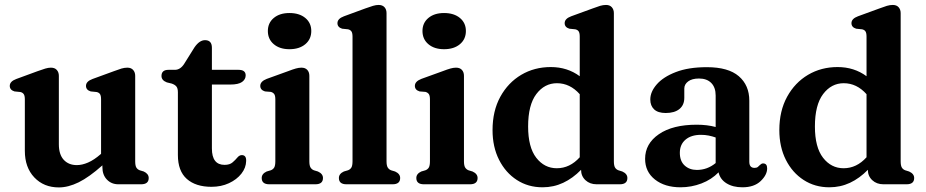

<svg xmlns="http://www.w3.org/2000/svg" viewBox="-20 -764 3841 796"><path d="M83 -138.5V-352Q83 -367.5 78.2 -374Q73.5 -380.5 64.5 -382.5L40 -385Q20.5 -391 20.5 -408Q20.5 -426.5 47.5 -436.5L136 -469Q155.5 -476 168 -479.8Q180.5 -483.5 191 -483.5Q207 -483.5 215.5 -474Q224 -464.5 224 -449.5V-166Q224 -123.5 244.2 -101.5Q264.5 -79.5 298.5 -79.5Q320.5 -79.5 345.2 -90.2Q370 -101 397 -124.5L399 -126.5V-352Q399 -367.5 394.5 -374Q390 -380.5 380.5 -382.5L356 -385Q336.5 -391 336.5 -408Q336.5 -426.5 363.5 -436.5L452.5 -469Q471 -476 483.5 -479.8Q496 -483.5 508 -483.5Q523.5 -483.5 532 -474Q540.5 -464.5 540.5 -449.5V-95.5Q540.5 -77.5 545.2 -69.5Q550 -61.5 559.5 -58L576 -53Q596.5 -43.5 596.5 -26Q596.5 0 565 0H470.5Q442 0 423.2 -19.5Q404.5 -39 404.5 -71V-78.5Q349.5 -29.5 306.2 -8.2Q263 13 224 13Q161.5 13 122.2 -28.5Q83 -70 83 -138.5Z M692 -417.5 671.5 -422.5Q649.5 -431 649.5 -449Q649.5 -474.5 678.5 -474.5H705Q728 -474.5 744 -500L786.5 -568Q807 -597.5 830 -597.5Q858.5 -597.5 858.5 -566V-474.5H969Q998.5 -474.5 998.5 -451.5Q998.5 -435 983.5 -424.2Q968.5 -413.5 934.5 -413.5H858.5V-148.5Q858.5 -80.5 911 -80.5Q932.5 -80.5 944.2 -90.8Q956 -101 964.2 -111Q972.5 -121 983 -121Q1001.5 -120.5 1000.5 -96.5Q1000 -68.5 980.8 -44Q961.5 -19.5 929.2 -4.5Q897 10.5 856.5 10.5Q791.5 10.5 754.5 -22.2Q717.5 -55 717.5 -121.5V-381.5Q717.5 -398 711.2 -405.5Q705 -413 692 -417.5Z M1180 -560Q1139.5 -560 1115 -580.8Q1090.5 -601.5 1090.5 -635.5Q1090.5 -669 1115 -689.5Q1139.5 -710 1180 -710Q1221 -710 1245.8 -689.5Q1270.5 -669 1270.5 -635.5Q1270.5 -601.5 1245.8 -580.8Q1221 -560 1180 -560ZM1262.5 -449.5V-95.5Q1262.5 -77.5 1267.5 -69.5Q1272.5 -61.5 1281.5 -58L1298 -53Q1319 -43.5 1319 -26Q1319 0 1287.5 0H1096.5Q1065 0 1065 -26Q1065 -43.5 1085.5 -53L1102.5 -58Q1112 -61.5 1116.8 -69.5Q1121.5 -77.5 1121.5 -95.5V-352Q1121.5 -367.5 1116.8 -374Q1112 -380.5 1103 -383L1078.5 -385Q1059 -391 1059 -408Q1059 -426.5 1086 -437L1174.5 -469Q1194 -476.5 1206.5 -480Q1219 -483.5 1229.5 -483.5Q1245.5 -483.5 1254 -474.2Q1262.5 -465 1262.5 -449.5Z M1582.5 -709.5V-95.5Q1582.5 -77.5 1587.5 -69.5Q1592.5 -61.5 1601.5 -58L1618 -53Q1639 -43.5 1639 -26Q1639 0 1607.5 0H1416.5Q1385 0 1385 -26Q1385 -43.5 1405.5 -53L1422.5 -58Q1432 -61.5 1436.8 -69.5Q1441.5 -77.5 1441.5 -95.5V-612Q1441.5 -627.5 1436.8 -634Q1432 -640.5 1423 -642.5L1398.5 -645Q1379 -651 1379 -668Q1379 -686.5 1406 -696.5L1494.5 -729Q1514 -736 1526.5 -739.8Q1539 -743.5 1549.5 -743.5Q1565.5 -743.5 1574 -734.2Q1582.5 -725 1582.5 -709.5Z M1821 -560Q1780.5 -560 1756 -580.8Q1731.5 -601.5 1731.5 -635.5Q1731.5 -669 1756 -689.5Q1780.5 -710 1821 -710Q1862 -710 1886.8 -689.5Q1911.5 -669 1911.5 -635.5Q1911.5 -601.5 1886.8 -580.8Q1862 -560 1821 -560ZM1903.5 -449.5V-95.5Q1903.5 -77.5 1908.5 -69.5Q1913.5 -61.5 1922.5 -58L1939 -53Q1960 -43.5 1960 -26Q1960 0 1928.5 0H1737.5Q1706 0 1706 -26Q1706 -43.5 1726.5 -53L1743.5 -58Q1753 -61.5 1757.8 -69.5Q1762.5 -77.5 1762.5 -95.5V-352Q1762.5 -367.5 1757.8 -374Q1753 -380.5 1744 -383L1719.5 -385Q1700 -391 1700 -408Q1700 -426.5 1727 -437L1815.5 -469Q1835 -476.5 1847.5 -480Q1860 -483.5 1870.5 -483.5Q1886.5 -483.5 1895 -474.2Q1903.5 -465 1903.5 -449.5Z M2022 -224.5Q2022 -304 2054.2 -362.8Q2086.5 -421.5 2141 -453.8Q2195.5 -486 2263.5 -486Q2332 -486 2383.5 -448V-612Q2383.5 -627.5 2379 -634Q2374.5 -640.5 2365 -642.5L2340.5 -645Q2321 -651 2321 -668Q2321 -686.5 2348 -696.5L2437 -729Q2455.5 -736 2468 -739.8Q2480.5 -743.5 2492.5 -743.5Q2508 -743.5 2516.5 -734Q2525 -724.5 2525 -709.5V-95.5Q2525 -77.5 2529.8 -69.5Q2534.5 -61.5 2544 -58L2560 -53Q2581 -43.5 2581 -26Q2581 0 2549.5 0H2453.5Q2425.5 0 2407.2 -17Q2389 -34 2389 -60Q2355 -25 2315 -6.2Q2275 12.5 2229.5 12.5Q2169.5 12.5 2122.8 -17.8Q2076 -48 2049 -101.5Q2022 -155 2022 -224.5ZM2169.5 -239.5Q2169.5 -153.5 2203.2 -110Q2237 -66.5 2288.5 -66.5Q2342.5 -66.5 2383.5 -112V-373.5Q2343 -419 2289 -419Q2237.5 -419 2203.5 -374Q2169.5 -329 2169.5 -239.5Z M2654.5 -105.5Q2654.5 -168.5 2711.8 -207.8Q2769 -247 2868.5 -247Q2911.5 -247 2947 -237.5V-368Q2947 -401.5 2928.8 -420Q2910.5 -438.5 2878 -438.5Q2849 -438.5 2833 -426.5Q2817 -414.5 2817 -397V-358.5Q2817 -328.5 2796.8 -312Q2776.5 -295.5 2740 -295.5Q2708 -295.5 2692 -310.5Q2676 -325.5 2676 -351.5Q2676 -383.5 2702.8 -414.2Q2729.5 -445 2781.8 -465.2Q2834 -485.5 2910.5 -485.5Q2999.5 -485.5 3043 -448Q3086.5 -410.5 3086.5 -346.5V-93.5Q3086.5 -68 3108 -68Q3117 -68 3121.8 -71.8Q3126.5 -75.5 3130 -79.5Q3133 -82 3136 -84.2Q3139 -86.5 3143.5 -86.5Q3160.5 -86.5 3160.5 -66Q3160.5 -39 3133.5 -13.2Q3106.5 12.5 3058 12.5Q3018.5 12.5 2992 -4Q2965.5 -20.5 2959 -49.5Q2930 -19.5 2888.2 -3.5Q2846.5 12.5 2801.5 12.5Q2736 12.5 2695.2 -19.8Q2654.5 -52 2654.5 -105.5ZM2798.5 -130.5Q2798.5 -96 2818.5 -77.8Q2838.5 -59.5 2869 -59.5Q2912.5 -59.5 2947 -88V-194Q2933 -199 2918 -202Q2903 -205 2886 -205Q2845.5 -205 2822 -185Q2798.5 -165 2798.5 -130.5Z M3211 -224.5Q3211 -304 3243.2 -362.8Q3275.5 -421.5 3330 -453.8Q3384.5 -486 3452.5 -486Q3521 -486 3572.5 -448V-612Q3572.5 -627.5 3568 -634Q3563.5 -640.5 3554 -642.5L3529.5 -645Q3510 -651 3510 -668Q3510 -686.5 3537 -696.5L3626 -729Q3644.5 -736 3657 -739.8Q3669.5 -743.5 3681.5 -743.5Q3697 -743.5 3705.5 -734Q3714 -724.5 3714 -709.5V-95.5Q3714 -77.5 3718.8 -69.5Q3723.5 -61.5 3733 -58L3749 -53Q3770 -43.5 3770 -26Q3770 0 3738.5 0H3642.5Q3614.5 0 3596.2 -17Q3578 -34 3578 -60Q3544 -25 3504 -6.2Q3464 12.5 3418.5 12.5Q3358.5 12.5 3311.8 -17.8Q3265 -48 3238 -101.5Q3211 -155 3211 -224.5ZM3358.5 -239.5Q3358.5 -153.5 3392.2 -110Q3426 -66.5 3477.5 -66.5Q3531.5 -66.5 3572.5 -112V-373.5Q3532 -419 3478 -419Q3426.5 -419 3392.5 -374Q3358.5 -329 3358.5 -239.5Z"/></svg>

Font: Fraunces 9pt S050 SemiBold
Style: Regular
Weight: 600
Version: Version 1.000; ttfautohint (v1.8.3)